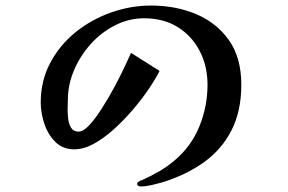

<svg xmlns="http://www.w3.org/2000/svg" viewBox="-20 -684 1040 693"><path d="M851 -378Q851 -283 815.5 -213.5Q780 -144 715.5 -98Q651 -52 563 -25Q545 -20 525 -15.5Q505 -11 487 -11Q483 -11 479 -13.5Q475 -16 475 -20Q475 -27 482 -29Q487 -33 493 -34Q524 -48 553.5 -65Q583 -82 609 -104Q670 -155 699.5 -227.5Q729 -300 729 -378Q729 -446 700.5 -500.5Q672 -555 621 -586.5Q570 -618 500 -618Q445 -618 395 -592.5Q345 -567 307 -524.5Q269 -482 247 -430Q225 -378 225 -324Q225 -315 224.5 -306Q224 -297 224 -288Q224 -275 226 -256Q228 -237 236.5 -223Q245 -209 264 -209Q281 -209 303 -233Q325 -257 348.5 -294Q372 -331 393.5 -371Q415 -411 430.5 -444.5Q446 -478 453 -493L556 -428Q542 -400 517 -363Q492 -326 459.5 -288Q427 -250 391 -217.5Q355 -185 318.5 -165Q282 -145 248 -145Q206 -145 179 -172.5Q152 -200 139.5 -239Q127 -278 127 -314Q127 -392 161 -456.5Q195 -521 252.5 -567.5Q310 -614 381 -639Q452 -664 525 -664Q615 -664 689 -632.5Q763 -601 807 -538Q851 -475 851 -378Z"/></svg>

Font: Kaisei Opti
Style: Bold
Weight: 700
Designer: Font-Kai, 金井和夫
Foundry: KAZUO KANAI
Version: Version 5.003